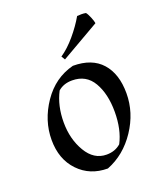

<svg xmlns="http://www.w3.org/2000/svg" viewBox="-132 -783 753 885"><g transform="rotate(-20 244.0 -340.0)"><path d="M254 -485Q347 -485 395 -431Q443 -377 443 -282Q443 -187 387 -103Q331 -19 244 15Q157 15 101 -43.5Q45 -102 45 -197Q45 -292 102.5 -376.5Q160 -461 254 -485ZM227 -423Q185 -423 158 -399Q125 -336 125 -254Q125 -172 162 -109.5Q199 -47 261 -47Q303 -47 331 -72Q363 -133 363 -220.5Q363 -308 329.5 -365.5Q296 -423 227 -423ZM351 -694Q361 -695 372.5 -695Q384 -695 394 -693Q401 -685 409.5 -664.5Q418 -644 419 -634L230 -525L219 -543Q256 -568 291.5 -610Q327 -652 351 -694Z"/></g></svg>

Font: Almendra
Style: Regular
Weight: 400
Designer: Ana Sanfelippo
Foundry: Ana Sanfelippo
Version: Version 1.004